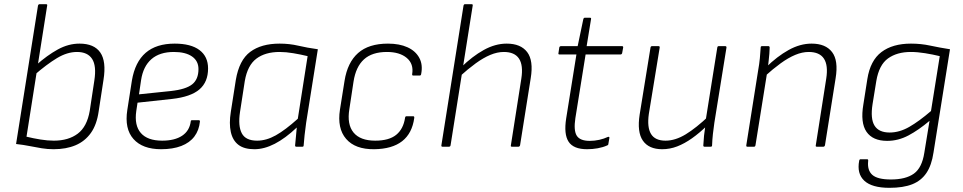

<svg xmlns="http://www.w3.org/2000/svg" viewBox="-20 -703 4612 920"><path d="M237 12Q208 12 180 7.5Q152 3 122.5 -3Q93 -9 57 -13L162 -676Q164 -683 170 -683H200Q208 -683 206 -676L107 -48Q140 -40 174 -34.5Q208 -29 238 -29Q308 -29 352.5 -62.5Q397 -96 410 -172L432 -317Q443 -387 421.5 -420.5Q400 -454 349 -454Q302 -454 253 -424.5Q204 -395 143 -342L152 -390Q206 -438 257 -466Q308 -494 361 -494Q431 -494 460.5 -451.5Q490 -409 476 -321L453 -171Q444 -106 415.5 -66Q387 -26 342 -7Q297 12 237 12Z M752 12Q663 12 619.5 -37Q576 -86 590 -176L612 -317Q627 -406 678 -450Q729 -494 817 -494Q895 -494 936 -463Q977 -432 977 -375Q977 -310 935.5 -274.5Q894 -239 805 -229L639 -211L633 -171Q623 -102 655 -65.5Q687 -29 757 -29Q817 -29 852.5 -52.5Q888 -76 894 -121Q894 -127 900 -127H933Q938 -127 938 -121Q934 -79 911.5 -49Q889 -19 848.5 -3.5Q808 12 752 12ZM646 -251 800 -267Q871 -275 901 -299Q931 -323 931 -372Q931 -411 900 -432.5Q869 -454 813 -454Q745 -454 705.5 -419.5Q666 -385 656 -319Z M1199 12Q1150 12 1122.5 -9Q1095 -30 1086 -70.5Q1077 -111 1086 -167L1110 -320Q1126 -415 1179 -454.5Q1232 -494 1320 -494Q1367 -494 1409.5 -484Q1452 -474 1503 -467L1447 -115Q1442 -81 1439.5 -55.5Q1437 -30 1435 -6Q1435 0 1429 0H1400Q1394 0 1394 -6Q1396 -26 1398 -48Q1400 -70 1402 -92Q1347 -40 1296.5 -14Q1246 12 1199 12ZM1212 -29Q1256 -29 1301.5 -54.5Q1347 -80 1407 -134L1454 -434Q1421 -442 1385.5 -448Q1350 -454 1320 -454Q1251 -454 1208.5 -422Q1166 -390 1153 -315L1130 -166Q1120 -100 1138.5 -64.5Q1157 -29 1212 -29Z M1773 12Q1682 13 1638.5 -37.5Q1595 -88 1609 -178L1631 -316Q1645 -404 1696 -449Q1747 -494 1839 -494Q1894 -494 1932.5 -476.5Q1971 -459 1989 -426Q2007 -393 1998 -348Q1997 -341 1991 -341H1960Q1954 -341 1955 -348Q1963 -397 1929 -425.5Q1895 -454 1834 -454Q1763 -454 1724 -418.5Q1685 -383 1674 -312L1654 -180Q1642 -107 1674 -68Q1706 -29 1778 -29Q1844 -29 1878.5 -57Q1913 -85 1921 -139Q1922 -146 1928 -146H1960Q1966 -146 1965 -138Q1955 -64 1907 -26.5Q1859 11 1773 12Z M2100 0Q2094 0 2095 -7L2201 -676Q2203 -683 2208 -683H2239Q2247 -683 2245 -676L2139 -7Q2138 0 2131 0ZM2433 0Q2426 0 2428 -7L2478 -326Q2498 -454 2394 -454Q2363 -454 2329.5 -440Q2296 -426 2259.5 -399.5Q2223 -373 2181 -335L2189 -380Q2243 -433 2298 -463.5Q2353 -494 2408 -494Q2475 -494 2506 -453.5Q2537 -413 2523 -328L2472 -7Q2470 0 2464 0Z M2793 12Q2728 12 2704.5 -24Q2681 -60 2693 -136L2742 -442H2661Q2654 -442 2656 -449L2660 -476Q2662 -482 2669 -482H2748L2775 -611Q2777 -618 2782 -618H2807Q2814 -618 2812 -611L2791 -482H2960Q2967 -482 2966 -475L2961 -448Q2959 -442 2953 -442H2786L2737 -137Q2728 -78 2743.5 -53Q2759 -28 2806 -28Q2829 -28 2851.5 -33Q2874 -38 2893 -47Q2901 -49 2900 -42L2895 -13Q2895 -8 2889 -6Q2869 3 2844 7.5Q2819 12 2793 12Z M3153 12Q3089 12 3060.5 -29Q3032 -70 3045 -154L3097 -475Q3098 -482 3105 -482H3135Q3142 -482 3141 -475L3089 -157Q3080 -93 3099.5 -61Q3119 -29 3169 -29Q3216 -29 3266 -59.5Q3316 -90 3377 -148L3369 -102Q3332 -66 3296 -40.5Q3260 -15 3225 -1.5Q3190 12 3153 12ZM3356 0Q3350 0 3350 -6Q3351 -29 3353.5 -53Q3356 -77 3360 -102L3361 -124L3417 -475Q3418 -482 3424 -482H3454Q3462 -482 3461 -475L3403 -115Q3399 -89 3396 -61Q3393 -33 3392 -6Q3392 0 3385 0Z M3894 0Q3887 0 3889 -7L3939 -326Q3959 -454 3855 -454Q3824 -454 3790.5 -440Q3757 -426 3720.5 -399.5Q3684 -373 3642 -335L3650 -380Q3704 -433 3759 -463.5Q3814 -494 3869 -494Q3936 -494 3967 -453.5Q3998 -413 3984 -328L3933 -7Q3931 0 3925 0ZM3561 0Q3555 0 3556 -7L3613 -367Q3618 -394 3621 -424Q3624 -454 3625 -476Q3625 -482 3632 -482H3662Q3667 -482 3668 -476Q3668 -463 3666.5 -445.5Q3665 -428 3663 -410Q3661 -392 3659 -376L3657 -363L3600 -7Q3599 -3 3597.5 -1.5Q3596 0 3592 0Z M4345 -494Q4393 -494 4437 -484.5Q4481 -475 4532 -467L4453 28Q4444 89 4419 126Q4394 163 4351 180Q4308 197 4242 197Q4158 197 4121.5 163Q4085 129 4097 67Q4098 60 4104 60H4135Q4141 60 4140 68Q4135 113 4160 135Q4185 157 4249 157Q4320 157 4359 129Q4398 101 4409 29L4434 -124Q4382 -80 4333 -54Q4284 -28 4231 -28Q4162 -28 4132 -71.5Q4102 -115 4117 -203L4136 -324Q4150 -413 4203.5 -453.5Q4257 -494 4345 -494ZM4243 -68Q4290 -68 4337 -95Q4384 -122 4441 -171L4483 -434Q4450 -442 4413 -448Q4376 -454 4344 -454Q4278 -454 4235 -423Q4192 -392 4179 -315L4161 -204Q4150 -134 4170.5 -101Q4191 -68 4243 -68Z"/></svg>

Font: Sofia Sans ExtraLight
Style: Italic
Weight: 250
Italic angle: -9°
Version: Version 4.100-B